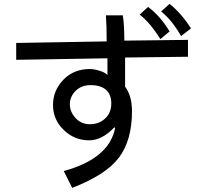

<svg xmlns="http://www.w3.org/2000/svg" viewBox="-20 -875 1040 978"><path d="M953.1 -730.5 902.3 -691.4Q855.5 -773.4 800.8 -816.4L843.8 -855.5Q902.3 -808.6 953.1 -730.5ZM843.8 -714.8 796.9 -675.8Q746.1 -757.8 691.4 -800.8L734.4 -839.8Q796.9 -793 843.8 -714.8ZM937.5 -585.9 617.2 -582V-433.6Q652.3 -386.7 652.3 -308.6Q652.3 -160.2 585.9 -72.3Q519.5 15.6 347.7 82L304.7 -3.9Q535.2 -66.4 566.4 -222.7L562.5 -226.6Q500 -160.2 433.6 -160.2Q359.4 -160.2 304.7 -212.9Q250 -265.6 250 -339.8Q250 -414.1 302.7 -468.8Q355.5 -523.4 437.5 -523.4Q460.9 -523.4 490.2 -513.7Q519.5 -503.9 527.3 -492.2V-578.1L62.5 -570.3V-656.2L523.4 -664.1Q523.4 -746.1 519.5 -796.9H605.5Q613.3 -750 613.3 -668L937.5 -671.9ZM335.9 -343.8Q335.9 -304.7 365.2 -273.4Q394.5 -242.2 437.5 -242.2Q484.4 -242.2 515.6 -271.5Q546.9 -300.8 546.9 -347.7Q546.9 -394.5 519.5 -418Q492.2 -441.4 441.4 -441.4Q394.5 -441.4 365.2 -412.1Q335.9 -382.8 335.9 -343.8Z"/></svg>

Font: Droid Sans Fallback
Style: Regular
Weight: 400
Designer: Steve Matteson
Foundry: Ascender Corporation
Version: 3.00 (Khmer version)